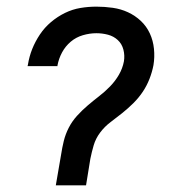

<svg xmlns="http://www.w3.org/2000/svg" viewBox="-20 -558 540 578"><path d="M148 0 164 -93Q167 -113 172 -133.5Q177 -154 187 -173.5Q197 -193 212 -209.5Q227 -226 244 -240.5Q261 -255 278.5 -268.5Q296 -282 311.5 -298Q327 -314 338 -333Q349 -352 353 -373Q356 -391 351.5 -408.5Q347 -426 334.5 -437.5Q322 -449 305 -453.5Q288 -458 270 -458Q250 -458 229.5 -452Q209 -446 193 -432.5Q177 -419 167 -400.5Q157 -382 153 -361Q153 -361 153 -360Q153 -359 153 -359H63Q63 -360 63.5 -361Q64 -362 64 -363Q68 -388 77 -410.5Q86 -433 100 -454Q114 -475 133.5 -491.5Q153 -508 175.5 -519Q198 -530 222 -534Q246 -538 270 -538Q295 -538 319.5 -534.5Q344 -531 365.5 -521Q387 -511 404 -495Q421 -479 431 -457.5Q441 -436 443.5 -411Q446 -386 442 -362Q438 -341 430 -320.5Q422 -300 410 -282Q398 -264 382 -248Q366 -232 348.5 -218Q331 -204 313 -190.5Q295 -177 281.5 -159Q268 -141 262 -120.5Q256 -100 252 -80L239 0Z"/></svg>

Font: Iosevka Curly Medium Oblique
Style: Regular
Weight: 500
Italic angle: -9°
Monospace: yes
Designer: Belleve Invis
Foundry: Belleve Invis
Version: Version 11.1.0; ttfautohint (v1.8.3)